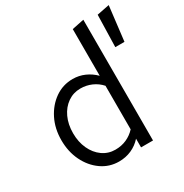

<svg xmlns="http://www.w3.org/2000/svg" viewBox="-171 -872 974 1015"><g transform="rotate(-30 316.0 -365.0)"><path d="M551 -527 556 -722 632 -737 607 -527ZM267 7Q208 7 160.5 -26.5Q113 -60 85.5 -116.5Q58 -173 58 -243Q58 -314 86.5 -370.5Q115 -427 163 -460.5Q211 -494 271 -494Q309 -494 343 -479Q377 -464 404 -437V-722L477 -737V0H404V-53Q378 -24 343 -8.5Q308 7 267 7ZM130 -244Q130 -191 149.5 -148.5Q169 -106 203.5 -81.5Q238 -57 281 -57Q319 -57 350 -71Q381 -85 404 -110V-376Q381 -402 349 -416Q317 -430 281 -430Q238 -430 203.5 -406Q169 -382 149.5 -340Q130 -298 130 -244Z"/></g></svg>

Font: Red Hat Mono
Style: Regular
Weight: 400
Designer: Pentagram, MCKL
Foundry: Pentagram, MCKL
Version: Version 1.023